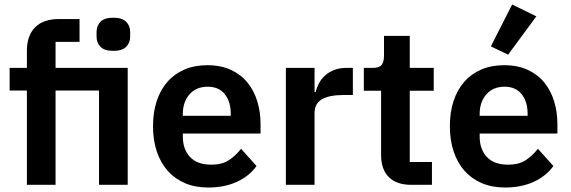

<svg xmlns="http://www.w3.org/2000/svg" viewBox="-20 -825 2547 857"><path d="M100 -421H23V-522H100V-597Q100 -666 136.5 -703Q173 -740 244 -740H335V-638H228V-522H550V0H422V-421H228V0H100ZM486 -598Q446 -598 428.5 -616Q411 -634 411 -662V-682Q411 -710 428.5 -728Q446 -746 486 -746Q525 -746 543 -728Q561 -710 561 -682V-662Q561 -634 543 -616Q525 -598 486 -598Z M909 12Q851 12 805.5 -7.5Q760 -27 728.5 -62.5Q697 -98 680 -148.5Q663 -199 663 -262Q663 -324 679.5 -374Q696 -424 727 -459.5Q758 -495 803 -514.5Q848 -534 905 -534Q966 -534 1011 -513Q1056 -492 1085 -456Q1114 -420 1128.5 -372.5Q1143 -325 1143 -271V-229H796V-216Q796 -159 828 -124.5Q860 -90 923 -90Q971 -90 1001.5 -110Q1032 -130 1056 -161L1125 -84Q1093 -39 1037.5 -13.5Q982 12 909 12ZM907 -438Q856 -438 826 -404Q796 -370 796 -316V-308H1010V-317Q1010 -371 983.5 -404.5Q957 -438 907 -438Z M1256 0V-522H1384V-414H1389Q1394 -435 1404.5 -454.5Q1415 -474 1432 -489Q1449 -504 1472.5 -513Q1496 -522 1527 -522H1555V-401H1515Q1450 -401 1417 -382Q1384 -363 1384 -320V0Z M1816 0Q1750 0 1715.5 -34.5Q1681 -69 1681 -133V-420H1604V-522H1644Q1673 -522 1683.5 -535.5Q1694 -549 1694 -576V-665H1809V-522H1916V-420H1809V-102H1908V0Z M2248 -581 2171 -618 2266 -805 2374 -752ZM2234 12Q2176 12 2130.5 -7.5Q2085 -27 2053.5 -62.5Q2022 -98 2005 -148.5Q1988 -199 1988 -262Q1988 -324 2004.5 -374Q2021 -424 2052 -459.5Q2083 -495 2128 -514.5Q2173 -534 2230 -534Q2291 -534 2336 -513Q2381 -492 2410 -456Q2439 -420 2453.5 -372.5Q2468 -325 2468 -271V-229H2121V-216Q2121 -159 2153 -124.5Q2185 -90 2248 -90Q2296 -90 2326.5 -110Q2357 -130 2381 -161L2450 -84Q2418 -39 2362.5 -13.5Q2307 12 2234 12ZM2232 -438Q2181 -438 2151 -404Q2121 -370 2121 -316V-308H2335V-317Q2335 -371 2308.5 -404.5Q2282 -438 2232 -438Z"/></svg>

Font: IBM Plex Sans Thai SemiBold
Style: Regular
Weight: 600
Designer: Mike Abbink, Paul van der Laan, Pieter van Rosmalen, Ben Mitchell, Mark Frömberg
Foundry: Bold Monday
Version: Version 1.1